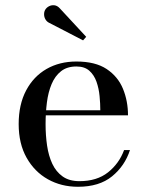

<svg xmlns="http://www.w3.org/2000/svg" viewBox="-20 -705 564 735"><path d="M278.5 10Q214.5 10 163.2 -18.8Q112 -47.5 81.8 -101.2Q51.5 -155 51.5 -230Q51.5 -305 80 -358.8Q108.5 -412.5 158.2 -441Q208 -469.5 272.5 -469.5Q345 -469.5 388.2 -440.8Q431.5 -412 450.8 -365Q470 -318 470 -263.5H119V-283H364Q364 -308 361.2 -337Q358.5 -366 349.5 -391.8Q340.5 -417.5 322.2 -434Q304 -450.5 272.5 -450.5Q236.5 -450.5 213.5 -432.2Q190.5 -414 177.5 -383Q164.5 -352 159.5 -312.5Q154.5 -273 154.5 -230Q154.5 -187 160.2 -147.8Q166 -108.5 180.2 -78Q194.5 -47.5 219.8 -29.5Q245 -11.5 284 -11.5Q351 -11.5 393.5 -45.2Q436 -79 455 -130.5H477.5Q458 -70 409 -30Q360 10 278.5 10ZM298 -550.5 166.5 -618.5Q158.5 -623 153.8 -631.2Q149 -639.5 148.8 -649.5Q148.5 -659.5 153 -667.5Q158 -676 167.5 -681Q177 -686 188.2 -684.8Q199.5 -683.5 209 -673L310 -564Z"/></svg>

Font: Bodoni Moda 11pt
Style: Regular
Weight: 400
Version: Version 2.004